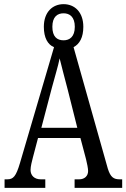

<svg xmlns="http://www.w3.org/2000/svg" viewBox="-20 -904 608 924"><path d="M2 0H198V-41H176C146 -41 127 -59 127 -86C127 -104 134 -129 138 -145L163 -240H367L394 -138C399 -118 404 -93 404 -81C404 -57 387 -41 361 -41H339V0H568V-41H556C527 -41 512 -51 499 -92L334 -677C363 -692 381 -724 381 -775C381 -846 339 -884 286 -884C233 -884 191 -846 191 -775C191 -722 210 -689 240 -677L76 -119C57 -55 44 -41 15 -41H2ZM286 -710C254 -710 232 -728 232 -775C232 -823 256 -840 286 -840C315 -840 340 -823 340 -775C340 -727 315 -710 286 -710ZM179 -289 230 -483C243 -532 260 -587 267 -623C276 -586 290 -533 306 -472L352 -289Z"/></svg>

Font: Noto Serif Lao ExtCond
Style: Regular
Weight: 400
Width: 2
Designer: Monotype Design Team
Foundry: Monotype Imaging Inc.
Version: Version 2.004